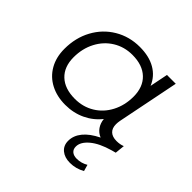

<svg xmlns="http://www.w3.org/2000/svg" viewBox="-188 -702 1095 1095"><g transform="rotate(45 359.0 -155.0)"><path d="M674 -65 668 -6Q660 -3 642 1Q565 23 523.5 58Q482 93 482 130Q482 152 496 164Q510 176 535 176Q571 176 603 157L614 196Q572 220 524 220Q481 220 454.5 198Q428 176 428 138Q428 96 457.5 59.5Q487 23 546 -6Q519 -17 503 -40Q487 -63 484 -94Q447 -47 392 -21Q337 5 271 5Q204 5 152 -22Q100 -49 71 -99.5Q42 -150 42 -218Q42 -307 80.5 -378Q119 -449 187 -489.5Q255 -530 339 -530Q414 -530 465 -500.5Q516 -471 539 -416L561 -526H632L557 -152Q554 -136 554 -122Q554 -90 572 -73Q590 -56 624 -56Q652 -56 674 -65ZM514 -304Q514 -381 468.5 -424.5Q423 -468 341 -468Q276 -468 224 -436Q172 -404 142.5 -347.5Q113 -291 113 -221Q113 -144 158.5 -101Q204 -58 286 -58Q351 -58 403 -89.5Q455 -121 484.5 -177.5Q514 -234 514 -304Z"/></g></svg>

Font: Montserrat Alternates
Style: Italic
Weight: 400
Italic angle: -11.3°
Designer: Julieta Ulanovsky
Foundry: Julieta Ulanovsky
Version: Version 7.200